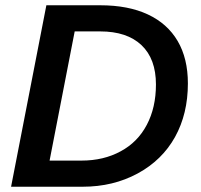

<svg xmlns="http://www.w3.org/2000/svg" viewBox="-20 -708 762 728"><path d="M359.9 -688Q466.3 -688 540.5 -653.3Q614.7 -618.7 653.6 -552.5Q692.4 -486.3 692.4 -391.6Q692.4 -276.4 643.6 -188.5Q594.7 -100.6 502 -50.3Q409.2 0 293.5 0H22L155.8 -688ZM168 -99.1H289.1Q373 -99.1 437.5 -134.3Q502 -168.9 536.6 -234.6Q571.3 -300.3 571.3 -387.7Q571.3 -484.9 516.4 -536.9Q461.4 -588.9 359.9 -588.9H263.2Z"/></svg>

Font: Arimo SemiBold
Style: Italic
Weight: 600
Italic angle: -12°
Version: Version 1.33